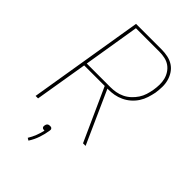

<svg xmlns="http://www.w3.org/2000/svg" viewBox="-278 -835 1157 1157"><g transform="rotate(45 300.0 -257.0)"><path d="M43 0 164 -735H382Q409 -735 435 -729.5Q461 -724 482 -710.5Q503 -697 517 -676Q531 -655 538 -630Q545 -605 544.5 -578.5Q544 -552 540 -525Q535 -500 527 -475Q519 -450 504.5 -427.5Q490 -405 469.5 -387Q449 -369 424.5 -357.5Q400 -346 375 -341.5Q350 -337 325 -337H318L469 0H447L295 -337H120L64 0ZM123 -356H325Q347 -356 370 -360Q393 -364 415 -374.5Q437 -385 455.5 -402Q474 -419 487.5 -439.5Q501 -460 508 -482.5Q515 -505 519 -528Q523 -552 523.5 -575.5Q524 -599 518.5 -621Q513 -643 500.5 -662Q488 -681 470 -693.5Q452 -706 429 -711Q406 -716 382 -716H182ZM203 221 188 212Q203 188 213 162Q223 136 229 110H226Q222 110 217.5 109Q213 108 210 104.5Q207 101 206.5 96.5Q206 92 207 88Q208 83 209.5 79Q211 75 215 71.5Q219 68 224 67Q229 66 233 66Q237 66 241 67Q245 68 248 71.5Q251 75 251.5 79Q252 83 251 88Q246 122 234.5 156Q223 190 203 221Z"/></g></svg>

Font: Iosevka Thin Extended Oblique
Style: Regular
Weight: 100
Width: 7
Italic angle: -9°
Monospace: yes
Designer: Belleve Invis
Foundry: Belleve Invis
Version: Version 32.5.0; ttfautohint (v1.8.4)